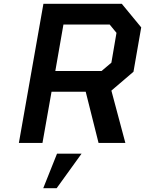

<svg xmlns="http://www.w3.org/2000/svg" viewBox="-20 -757 768 1017"><path d="M80 0 210 -737H625L728 -612L687 -377L570 -277L644 0H502L434 -271H253L205 0ZM273 -381H518L570 -425L597 -583L561 -627H316ZM209 240 282 57H412L280 240Z"/></svg>

Font: Tomorrow Medium
Style: Italic
Weight: 500
Italic angle: -10°
Designer: Tony de Marco, Monica Rizzolli
Foundry: Just in Type
Version: Version 2.002